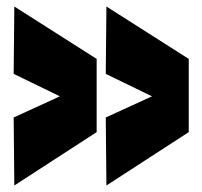

<svg xmlns="http://www.w3.org/2000/svg" viewBox="-20 -566 622 590"><path d="M277 -385V-160L24 4L22 -205L164 -270L22 -339L24 -546ZM560 -385V-160L307 4L305 -205L447 -270L305 -339L307 -546Z"/></svg>

Font: Georama ExtraBold
Style: Regular
Weight: 800
Designer: Jean-Baptiste Levee
Foundry: Production Type
Version: Version 1.001